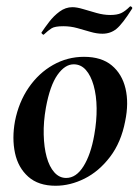

<svg xmlns="http://www.w3.org/2000/svg" viewBox="-20 -581 448 615"><path d="M158 14Q103 14 70.5 -15Q38 -44 28 -91Q18 -138 28 -193Q40 -254 72 -300.5Q104 -347 150 -373Q196 -399 249 -399Q305 -399 338 -371.5Q371 -344 382 -297.5Q393 -251 381 -193Q368 -125 332.5 -78.5Q297 -32 251 -9Q205 14 158 14ZM192 -11Q224 -11 247.5 -48.5Q271 -86 282 -149Q290 -194 289.5 -234.5Q289 -275 280 -307Q271 -339 255 -357Q239 -375 216 -375Q188 -375 164 -341Q140 -307 127 -236Q119 -191 120 -150Q121 -109 129.5 -78Q138 -47 154 -29Q170 -11 192 -11ZM120 -470Q119 -469 115.5 -472Q112 -475 113 -477Q123 -492 137.5 -511Q152 -530 171 -544Q190 -558 212 -558Q226 -558 246 -552Q266 -546 289 -539.5Q312 -533 333 -533Q355 -533 368 -539Q381 -545 396 -560Q398 -562 401.5 -559Q405 -556 403 -553Q372 -504 353 -488.5Q334 -473 308 -473Q290 -473 269.5 -479Q249 -485 227.5 -491Q206 -497 183 -497Q156 -497 145.5 -490.5Q135 -484 120 -470Z"/></svg>

Font: Cormorant Light
Style: Italic
Weight: 300
Italic angle: -10°
Designer: Christian Thalmann (Catharsis Fonts)
Foundry: Catharsis Fonts
Version: Version 4.000